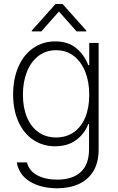

<svg xmlns="http://www.w3.org/2000/svg" viewBox="-20 -749 601 978"><path d="M65.4 78.1H117.2Q127.9 121.1 169.4 143.6Q210.9 166 271.5 166Q349.1 166 391.4 127.2Q433.6 88.4 433.6 10.7V-117.2H429.7Q410.6 -66.9 367.4 -35.4Q324.2 -3.9 260.7 -3.9Q198.2 -3.9 149.7 -36.4Q101.1 -68.8 74 -128.7Q46.9 -188.5 46.9 -267.6Q46.9 -347.2 73.5 -408.4Q100.1 -469.7 148.9 -503.9Q197.8 -538.1 261.7 -538.1Q326.2 -538.1 367.7 -504.2Q409.2 -470.2 429.7 -417H434.6V-530.3H482.4V12.7Q482.4 77.6 456.1 121.8Q429.7 166 382.3 188Q335 210 271.5 210Q189 210 132.8 176Q76.7 142.1 65.4 78.1ZM434.6 -266.6Q434.6 -332 414.3 -383.3Q394 -434.6 356 -463.9Q317.9 -493.2 265.6 -493.2Q213.4 -493.2 175 -463.4Q136.7 -433.6 116.7 -382.1Q96.7 -330.6 96.7 -266.6Q96.7 -202.1 116.9 -152.8Q137.2 -103.5 175.3 -76.2Q213.4 -48.8 265.6 -48.8Q317.4 -48.8 355.5 -75.2Q393.6 -101.6 414.1 -150.6Q434.6 -199.7 434.6 -266.6ZM280.3 -690.4 190.4 -588.9H141.6V-592.8L262.7 -728.5H298.8L419.9 -592.8V-588.9H370.1Z"/></svg>

Font: Pretendard Std ExtraLight
Style: Regular
Weight: 200
Designer: Base glyphs from Inter by Rasmus Andersson; Hangeul glyphs from Noto Sans CJK(Source Han Sans) by Jang Soo-young and Kan
Foundry: Kil Hyung-jin
Version: Version 1.309